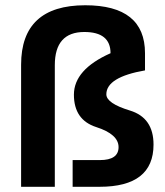

<svg xmlns="http://www.w3.org/2000/svg" viewBox="-20 -717 634 737"><path d="M61 0V-468.3Q61 -696.8 307.1 -696.8Q536.6 -696.8 536.6 -512.7V-446.8Q388.2 -420.9 388.2 -355Q388.2 -320.3 478.8 -292.7Q569.3 -265.1 569.3 -162.1Q569.3 0 362.3 0H258.8V-102.5H363.3Q435.1 -102.5 435.1 -152.3Q435.1 -201.7 349.4 -229.2Q263.7 -256.8 263.7 -353.5Q263.7 -450.2 404.3 -512.7Q404.3 -594.2 303.7 -594.2Q190.4 -594.2 190.4 -466.8V0Z"/></svg>

Font: Voltera
Style: Bold
Weight: 700
Designer: Bernd Montag
Version: Version 1.301